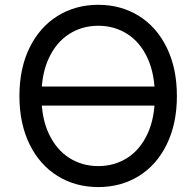

<svg xmlns="http://www.w3.org/2000/svg" viewBox="-20 -757 805 787"><path d="M630.9 -324.2H130.9V-402.3H630.9ZM59.6 -363.3Q59.6 -476.6 101.1 -561.3Q142.6 -646 216.1 -691.7Q289.6 -737.3 382.8 -737.3Q476.1 -737.3 549.3 -691.7Q622.6 -646 663.8 -561.3Q705.1 -476.6 705.1 -363.3Q705.1 -250.5 663.8 -165.8Q622.6 -81.1 549.3 -35.6Q476.1 9.8 382.8 9.8Q289.6 9.8 216.1 -35.6Q142.6 -81.1 101.1 -165.8Q59.6 -250.5 59.6 -363.3ZM614.7 -363.3Q614.7 -454.1 584.5 -519.3Q554.2 -584.5 501.5 -617.9Q448.7 -651.4 382.8 -651.4Q316.4 -651.4 263.7 -617.7Q210.9 -584 180.4 -519Q149.9 -454.1 149.9 -363.3Q149.9 -272.9 180.4 -208.3Q210.9 -143.6 263.7 -109.9Q316.4 -76.2 382.8 -76.2Q448.7 -76.2 501.5 -109.6Q554.2 -143.1 584.5 -208Q614.7 -272.9 614.7 -363.3Z"/></svg>

Font: Inter RS Variable
Style: Regular
Weight: 400
Designer: Rasmus Andersson (customised by Maria Ramos and Noel Pretorius)
Foundry: rsms
Version: Version 3.001;Glyphs 3.2.3 (3260)